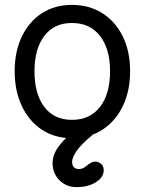

<svg xmlns="http://www.w3.org/2000/svg" viewBox="-20 -550 592 785"><path d="M274 15Q204 15 151.5 -19.5Q99 -54 69.5 -116Q40 -178 40 -259Q40 -340 69.5 -401Q99 -462 151.5 -496Q204 -530 274 -530Q345 -530 398.5 -496Q452 -462 482 -401Q512 -340 512 -259Q512 -178 482 -116Q452 -54 398.5 -19.5Q345 15 274 15ZM274 -60Q348 -60 389 -113Q430 -166 430 -259Q430 -350 389 -403Q348 -456 274 -456Q201 -456 161 -403Q121 -350 121 -259Q121 -166 161 -113Q201 -60 274 -60ZM293 215Q251 215 223 187Q195 159 195 117Q195 96 204 75.5Q213 55 235 30Q257 5 296 -31L361 -1Q310 42 293 67.5Q276 93 275 109Q274 124 281 132.5Q288 141 301 141Q315 141 323.5 135.5Q332 130 340 123Q347 118 354.5 114Q362 110 373 111Q384 112 394 120.5Q404 129 404 146Q404 175 372 195Q340 215 293 215Z"/></svg>

Font: National Park
Style: Regular
Weight: 400
Designer: Andrea Herstowski, Ben Hoepner
Version: Version 1.009